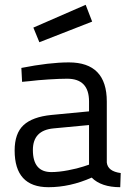

<svg xmlns="http://www.w3.org/2000/svg" viewBox="-20 -770 565 800"><path d="M425 -347V-93Q429 -56 483 -49L481 10Q402 10 362 -30Q272 10 182 10Q41 10 41 -143Q41 -214 78 -248.5Q115 -283 194 -291L351 -306V-347Q351 -442 260 -442Q229 -442 182 -439Q135 -436 104 -432L72 -429L69 -487Q186 -510 267 -510Q425 -510 425 -347ZM351 -249 203 -235Q117 -227 117 -145Q117 -53 194 -53Q225 -53 264 -60.5Q303 -68 327 -76L351 -84ZM119 -655 337 -750 364 -680 144 -594Z"/></svg>

Font: TypoPRO Titillium Text
Style: 400 wt
Weight: 400
Designer: Accademia di Belle Arti di Urbino and others
Foundry: Accademia di Belle Arti di Urbino and others.
Version: Version 25.000